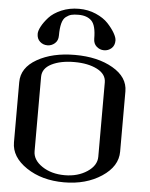

<svg xmlns="http://www.w3.org/2000/svg" viewBox="-65 -1073 879 1126"><g transform="rotate(5 375.0 -510.5)"><path d="M250 -854.5Q250 -825.2 231 -808.6Q211.9 -792 187.5 -792Q162.1 -792 143.6 -808.6Q125 -825.2 125 -854.5Q125 -872.1 138.7 -897.9Q152.3 -923.8 178.2 -952.6Q204.1 -981.4 251 -1001.5Q297.9 -1021.5 354.5 -1021.5Q408.2 -1021.5 454.1 -1001.5Q500 -981.4 526.4 -953.1Q552.7 -924.8 567.9 -898.4Q583 -872.1 583 -854.5Q583 -825.2 564.5 -808.6Q545.9 -792 520.5 -792Q496.1 -792 477.1 -808.6Q458 -825.2 458 -854.5Q458 -932.6 431.2 -959.5Q404.3 -986.3 354.5 -986.3Q328.1 -986.3 312.5 -982.4Q296.9 -978.5 280.8 -966.3Q264.6 -954.1 257.3 -926.3Q250 -898.4 250 -854.5ZM542 -167V-604.5Q542 -653.3 488.8 -680.7Q435.5 -708 354.5 -708Q273.4 -708 220.2 -681.2Q167 -654.3 167 -604.5V-167Q167 -115.2 221.7 -78.6Q276.4 -42 354.5 -42Q431.6 -42 486.8 -78.6Q542 -115.2 542 -167ZM667 -208Q667 -121.1 575.2 -60.5Q483.4 0 354.5 0Q223.6 0 132.8 -61Q42 -122.1 42 -208V-562.5Q42 -647.5 131.8 -698.7Q221.7 -750 354.5 -750Q488.3 -750 577.6 -698.2Q667 -646.5 667 -562.5Z"/></g></svg>

Font: okolaks
Style: Bold
Weight: 600
Width: 8
Version: Version 000.6.0